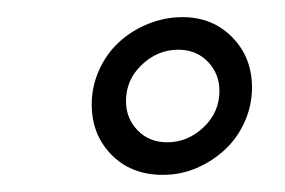

<svg xmlns="http://www.w3.org/2000/svg" viewBox="-20 -676 333 224"><path d="M175 -510Q199 -510 217.5 -527.5Q236 -545 236 -570Q236 -590 222.5 -604Q209 -618 188 -618Q164 -618 145.5 -600.5Q127 -583 127 -558Q127 -538 140.5 -524Q154 -510 175 -510ZM87 -554Q87 -575 95.5 -594Q104 -613 118.5 -626.5Q133 -640 152.5 -648Q172 -656 193 -656Q228 -656 251 -632.5Q274 -609 274 -574Q274 -553 265.5 -534Q257 -515 242.5 -501.5Q228 -488 209.5 -480Q191 -472 170 -472Q133 -472 110 -495.5Q87 -519 87 -554Z"/></svg>

Font: Josefin Sans
Style: Italic
Weight: 400
Italic angle: -7.5°
Designer: Santiago Orozco
Foundry: Typemade